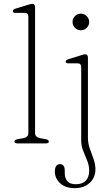

<svg xmlns="http://www.w3.org/2000/svg" viewBox="-20 -746 585 999"><path d="M162.5 -709V-54Q162.5 -32 189.5 -27L217 -22Q234 -19 234 -10Q234 0 219 0H70Q55 0 55 -10Q55 -18.5 72 -22L101 -27Q127.5 -32 127.5 -53.5V-659Q127.5 -679 109 -679H61Q46.5 -679 46.5 -688.5Q46.5 -696.5 60.5 -701L119.5 -719Q128 -721.5 135.2 -723.8Q142.5 -726 147 -726Q162.5 -726 162.5 -709ZM400 -588.5Q382.5 -588.5 370 -601.2Q357.5 -614 357.5 -632Q357.5 -649.5 370 -662.2Q382.5 -675 400 -675Q418.5 -675 431.2 -662Q444 -649 444 -632Q444 -614 431.2 -601.2Q418.5 -588.5 400 -588.5ZM437.5 -30Q437.5 -0.5 447.2 27Q457 54.5 466.8 81.2Q476.5 108 476.5 134.5Q476.5 178.5 446.5 205.8Q416.5 233 369 233Q320.5 233 293 207.5Q265.5 182 265.5 147.5Q265.5 108 292.5 108Q317 108 317 142.5V155.5Q317 182.5 331.2 197.8Q345.5 213 375.5 212.5Q408 212.5 426 194.5Q444 176.5 444 142Q444 115 433.5 89.5Q423 64 412.8 38.5Q402.5 13 402.5 -14V-396Q402.5 -416.5 384 -416.5H336Q321.5 -416.5 321.5 -425.5Q321.5 -433.5 335.5 -438L394.5 -456Q403 -458.5 410.2 -461Q417.5 -463.5 422 -463.5Q437.5 -463.5 437.5 -446.5Z"/></svg>

Font: Fraunces 9pt Soft Thin
Style: Regular
Weight: 100
Version: Version 1.000;[b76b70a41]